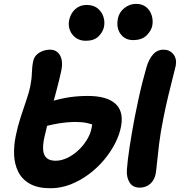

<svg xmlns="http://www.w3.org/2000/svg" viewBox="-20 -968 938 1001"><path d="M243.8 13.4Q176.4 13.4 135.4 -10Q94.4 -33.4 74.9 -72.9Q55.4 -112.4 53.5 -160.9Q51.6 -209.4 62.2 -259.6Q72 -308.8 87.6 -356.7Q103.2 -404.6 117.5 -446.3Q131.8 -488 137.6 -516.6Q145.4 -555.2 146.2 -588.3Q147 -621.4 153.4 -650.2Q157.2 -668.8 170.3 -681.8Q183.4 -694.8 202.3 -701.9Q221.2 -709 240.4 -709Q276.4 -709 292.9 -679.3Q309.4 -649.6 300.4 -603.6Q291.4 -559.6 275.2 -499.1Q259 -438.6 241.5 -373.4Q224 -308.2 210.4 -247.8Q203 -212 205.1 -185.3Q207.2 -158.6 223.1 -144.3Q239 -130 269.8 -130Q298.8 -130 328.9 -143.9Q359 -157.8 385.1 -181.4Q411.2 -205 430.3 -234.7Q449.4 -264.4 456.4 -295.2Q461.4 -314.8 460.5 -331.6Q459.6 -348.4 457.8 -360.4L479.4 -312Q459.2 -321.2 433.5 -326.7Q407.8 -332.2 373.4 -332.2Q332.4 -332.2 284.4 -324.3Q236.4 -316.4 185.6 -300.8L144.6 -403.6Q201.8 -425.8 249.1 -440Q296.4 -454.2 341.8 -461Q387.2 -467.8 437.6 -467.8Q535.8 -467.8 580.5 -428.3Q625.2 -388.8 611.6 -311.8Q604.4 -269 581.3 -223.1Q558.2 -177.2 523 -135Q487.8 -92.8 442.7 -59.3Q397.6 -25.8 347.1 -6.2Q296.6 13.4 243.8 13.4ZM709 10.2Q671.6 10.2 655.1 -17.4Q638.6 -45 641.6 -84Q644.6 -129 655.5 -200.5Q666.4 -272 682.4 -357Q691.4 -402 701.6 -449.5Q711.8 -497 723 -541Q734.2 -585 744.2 -619Q756.2 -660 778.2 -684.5Q800.2 -709 833 -709Q864.8 -709 883.7 -685.3Q902.6 -661.6 896.4 -626.6Q892.6 -609.6 882.1 -568.4Q871.6 -527.2 858.2 -472.1Q844.8 -417 832.8 -357Q817 -279 809.6 -218.8Q802.2 -158.6 798.5 -118.7Q794.8 -78.8 791.4 -60.8Q786.2 -37.2 774.1 -21.4Q762 -5.6 744.9 2.3Q727.8 10.2 709 10.2ZM673.4 -759Q632 -759 608.5 -791Q585 -823 594.8 -872.2Q601.4 -904.8 628.8 -926.3Q656.2 -947.8 689.2 -947.8Q722.4 -947.8 743 -930.3Q763.6 -912.8 771.2 -886.6Q778.8 -860.4 774 -834.6Q768.6 -807.4 744 -783.2Q719.4 -759 673.4 -759ZM426.8 -755.4Q397.2 -755.4 375.8 -770.4Q354.4 -785.4 344.6 -810.3Q334.8 -835.2 340.4 -862.4Q347.8 -898.2 372.2 -920.2Q396.6 -942.2 431 -942.2Q467.4 -942.2 489.2 -924.3Q511 -906.4 519.3 -880.1Q527.6 -853.8 522 -827.6Q516.2 -800.4 493.2 -777.9Q470.2 -755.4 426.8 -755.4Z"/></svg>

Font: Shantell Sans Light
Style: Italic
Weight: 300
Italic angle: -11°
Designer: Stephen Nixon, Anya Danilova, Shantell Martin
Foundry: Arrow Type
Version: Version 1.008;[ac192a2d6]